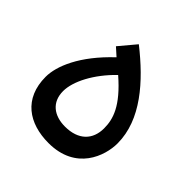

<svg xmlns="http://www.w3.org/2000/svg" viewBox="-135 -573 676 676"><g transform="rotate(45 202.5 -235.5)"><path d="M202 0C339 0 375 -110 375 -171C375 -289 285 -389 181 -471L129 -409L158 -383C63 -294 30 -211 30 -158C30 -50 104 0 202 0ZM202 -82C148 -82 109 -110 109 -166C109 -214 144 -283 206 -343C289 -271 304 -221 304 -175C304 -119 269 -82 202 -82Z"/></g></svg>

Font: Noto Sans Arabic UI
Style: Regular
Weight: 400
Designer: Monotype Design Team, Nadine Chahine and Nizar Qandah
Foundry: Monotype Imaging Inc.
Version: Version 2.010